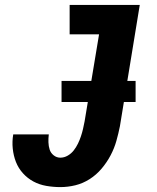

<svg xmlns="http://www.w3.org/2000/svg" viewBox="-20 -755 640 783"><path d="M226 8Q197 8 168.5 3Q140 -2 116 -15Q92 -28 73.5 -48.5Q55 -69 45 -94.5Q35 -120 32 -149Q29 -178 34 -207H179Q177 -191 177.5 -175Q178 -159 182.5 -145Q187 -131 199 -121.5Q211 -112 226 -112Q242 -112 256.5 -120.5Q271 -129 281 -142Q291 -155 298 -169.5Q305 -184 310 -199Q315 -214 318.5 -229Q322 -244 325 -260L384 -615H264V-735H550L469 -240Q463 -210 454.5 -180Q446 -150 431 -121.5Q416 -93 394.5 -67.5Q373 -42 345.5 -24.5Q318 -7 287.5 0.5Q257 8 226 8ZM231 -339V-425H533V-339Z"/></svg>

Font: Iosevka Curly HvExObl
Style: Regular
Weight: 900
Width: 7
Italic angle: -9°
Monospace: yes
Designer: Belleve Invis
Foundry: Belleve Invis
Version: Version 11.1.0; ttfautohint (v1.8.3)